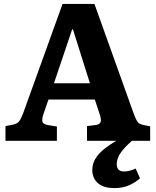

<svg xmlns="http://www.w3.org/2000/svg" viewBox="-20 -720 796 982"><path d="M566 242Q523 242 498 228.5Q473 215 462.5 194Q452 173 452 151Q452 116 469.5 89Q487 62 515.5 40Q544 18 575 0H425V-75L472 -81Q490 -84 494.5 -96Q499 -108 491 -132L465 -211H228L202 -136Q195 -115 196.5 -100Q198 -85 227 -80L271 -73V0H8V-75L48 -83Q67 -87 76.5 -98Q86 -109 97 -137L300 -700H463L666 -133Q677 -105 685 -95Q693 -85 713 -81L748 -74V0H655Q616 34 596.5 62.5Q577 91 577 119Q577 157 614 157Q642 157 674 142L696 192Q674 212 641.5 227Q609 242 566 242ZM256 -294H440L353 -570H349Z"/></svg>

Font: Literata 12pt
Style: Bold
Weight: 700
Designer: Latin by Veronika Burian and Jose Scaglione. Greek by Irene Vlachou. Cyrillic by Vera Evstafieva.
Foundry: TypeTogether
Version: Version 3.002